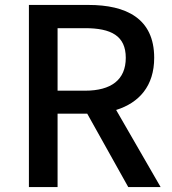

<svg xmlns="http://www.w3.org/2000/svg" viewBox="-20 -757 696 777"><path d="M213 -390V-643H324C430 -643 489 -612 489 -523C489 -434 430 -390 324 -390ZM499 0H630L450 -312C543 -341 604 -409 604 -523C604 -683 490 -737 338 -737H97V0H213V-297H333Z"/></svg>

Font: Noto Sans CJK HK Medium
Style: Regular
Weight: 500
Designer: Ryoko NISHIZUKA 西塚涼子 (kana, bopomofo & ideographs); Paul D. Hunt (Latin, Greek & Cyrillic); Sandoll Communications 산돌커뮤니
Foundry: Adobe
Version: Version 2.004;hotconv 1.0.118;makeotfexe 2.5.65603